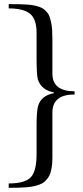

<svg xmlns="http://www.w3.org/2000/svg" viewBox="-20 -749 399 925"><path d="M22 155.8V134.8Q99.6 134.8 127.9 105.5Q156.2 76.2 156.2 -6.3V-142.1Q156.2 -211.9 163.1 -236.8Q176.8 -288.1 239.7 -300.3V-303.7Q210 -309.1 189.7 -325.4Q169.4 -341.8 162.1 -367.7Q156.2 -388.7 156.2 -472.7V-591.3Q156.2 -656.7 124.8 -682.6Q93.3 -708.5 22 -708.5V-729Q50.8 -729 69.3 -728.8Q87.9 -728.5 108.9 -727.1Q129.9 -725.6 142.3 -723.1Q154.8 -720.7 168.9 -716.1Q183.1 -711.4 190.9 -705.1Q198.7 -698.7 207 -689.2Q215.3 -679.7 219.2 -667.7Q223.1 -655.8 226.6 -639.6Q230 -623.5 231.2 -604.5Q232.4 -585.4 232.4 -561V-394.5Q232.4 -309.1 339.4 -309.1V-293.9Q232.4 -293.9 232.4 -206.5V10.3Q232.4 33.2 230 51.3Q227.5 69.3 223.1 83.7Q218.8 98.1 210.4 108.9Q202.1 119.6 193.6 127.2Q185.1 134.8 170.4 140.1Q155.8 145.5 142.3 148.4Q128.9 151.4 107.9 153.1Q86.9 154.8 68.4 155.3Q49.8 155.8 22 155.8Z"/></svg>

Font: Elstob
Style: Regular
Weight: 400
Designer: Peter S. Baker
Version: Version 1.015